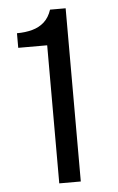

<svg xmlns="http://www.w3.org/2000/svg" viewBox="-51 -737 476 773"><g transform="rotate(-5 186.5 -350.0)"><path d="M157 0V-558H40V-617Q74.5 -617 102.5 -624.8Q130.5 -632.5 150.5 -650.5Q170.5 -668.5 181 -700H244V0Z"/></g></svg>

Font: Overpass
Style: Regular
Weight: 400
Designer: Delve Withrington, Dave Bailey, Thomas Jockin
Foundry: Delve Fonts LLC
Version: Version 4.000